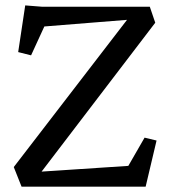

<svg xmlns="http://www.w3.org/2000/svg" viewBox="-20 -701 644 721"><path d="M522.9 -184.1 567.9 -173.3 526.9 0H61L31.7 -73.7L457 -626.5L146.5 -601.6L96.7 -493.2L48.3 -505.4L74.7 -680.7L137.2 -675.8H542.5L563 -615.7L136.2 -56.6L461.9 -78.1Z"/></svg>

Font: Vesper Libre
Style: Regular
Weight: 400
Designer: Robert Keller & Kimya Gandhi
Foundry: Mota Italic
Version: Version 1.058